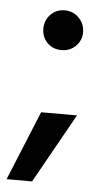

<svg xmlns="http://www.w3.org/2000/svg" viewBox="-55 -490 346 645"><g transform="rotate(5 118.5 -167.0)"><path d="M185.5 -438Q205 -418 205 -390Q205 -362 185.5 -343Q166 -324 137.5 -324Q109 -324 90 -343Q71 -362 71 -390.5Q71 -419 90 -438.5Q109 -458 137.5 -458Q166 -458 185.5 -438ZM78 124H-8L88 -110H209Z"/></g></svg>

Font: Hind Mysuru Medium
Style: Regular
Weight: 500
Designer: Manushi Parikh, Hitesh Malaviya
Foundry: Indian Type Foundry
Version: Version 0.703;PS 1.0;hotconv 1.0.86;makeotf.lib2.5.63406